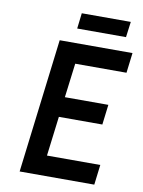

<svg xmlns="http://www.w3.org/2000/svg" viewBox="-89 -861 685 922"><g transform="rotate(10 253.5 -400.0)"><path d="M72 0H436L448 -98H188L212 -291H424L436 -389H224L245 -556H495L507 -654H152ZM225 -724H463L473 -800H234Z"/></g></svg>

Font: Falling Sky
Style: CondObl
Weight: 400
Designer: Paul D. Hunt
Foundry: Adobe Systems Incorporated
Version: Version 1.02